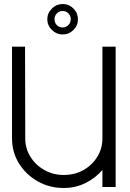

<svg xmlns="http://www.w3.org/2000/svg" viewBox="-20 -933 647 958"><path d="M491 -700H557V0H491V-85Q456 -44 406 -19.5Q356 5 298 5Q227 5 168.5 -28Q110 -61 75 -117Q40 -173 40 -243V-700H105L106 -243Q106 -192 132 -150.5Q158 -109 201.5 -84.5Q245 -60 298 -60Q353 -60 396.5 -84.5Q440 -109 465.5 -150.5Q491 -192 491 -243ZM292 -761Q262 -761 239 -783.5Q216 -806 216 -837Q216 -868 239 -890.5Q262 -913 292 -913Q324 -913 346.5 -890.5Q369 -868 369 -837Q369 -806 346.5 -783.5Q324 -761 292 -761ZM292 -878Q275 -878 263.5 -866Q252 -854 252 -838Q252 -819 263.5 -807.5Q275 -796 292 -796Q309 -796 321 -808Q333 -820 333 -838Q333 -854 321.5 -866Q310 -878 292 -878Z"/></svg>

Font: Kulim Park Light
Style: Regular
Weight: 300
Designer: Noponies / Dale Sattler
Foundry: Noponies
Version: Version 1.000; ttfautohint (v1.8.3)